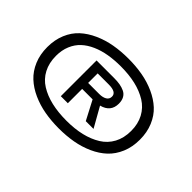

<svg xmlns="http://www.w3.org/2000/svg" viewBox="-92 -957 1033 1033"><g transform="rotate(45 425.0 -440.5)"><path d="M406.5 -175Q349.5 -175 298.5 -184Q247.5 -193 202 -213.5Q156.5 -234 123.8 -264.5Q91 -295 72 -340Q53 -385 53 -441Q53 -496.5 72 -541.8Q91 -587 123.8 -617Q156.5 -647 202 -667.5Q247.5 -688 298.5 -697Q349.5 -706 406.5 -706Q463 -706 513.8 -697Q564.5 -688 609.8 -667.5Q655 -647 687.5 -617Q720 -587 739 -541.8Q758 -496.5 758 -441Q758 -385 739 -340Q720 -295 687.5 -264.5Q655 -234 609.8 -213.5Q564.5 -193 513.8 -184Q463 -175 406.5 -175ZM406.5 -233.5Q468.5 -233.5 519 -245.5Q569.5 -257.5 608.8 -281.8Q648 -306 669.8 -346.5Q691.5 -387 691.5 -441Q691.5 -494.5 669.8 -535Q648 -575.5 608.8 -599.8Q569.5 -624 519 -635.8Q468.5 -647.5 406.5 -647.5Q357 -647.5 314.5 -640.2Q272 -633 235.8 -617Q199.5 -601 174 -577.2Q148.5 -553.5 134 -518.8Q119.5 -484 119.5 -441Q119.5 -387 140.8 -346.5Q162 -306 201 -281.8Q240 -257.5 291.2 -245.5Q342.5 -233.5 406.5 -233.5ZM291.5 -305.5V-577.5H425.5Q450.5 -577.5 469.5 -574.2Q488.5 -571 505.5 -563Q522.5 -555 531.8 -538.5Q541 -522 541 -498Q541 -435.5 476.5 -419L540.5 -305.5H481.5L424.5 -414.5H345V-305.5ZM345 -532.5V-460H429.5Q456 -460 472 -469.8Q488 -479.5 488 -498.5Q488 -532.5 429.5 -532.5Z"/></g></svg>

Font: League Mono Wide Medium
Style: Regular
Weight: 500
Width: 8
Designer: Tyler Finck
Foundry: The League of Moveable Type / Tyler Finck
Version: Version 2.210